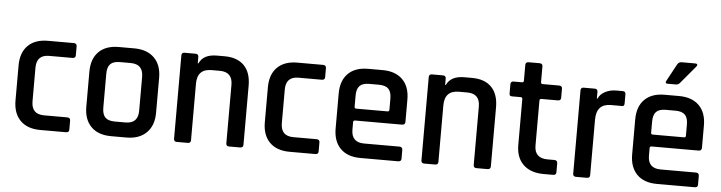

<svg xmlns="http://www.w3.org/2000/svg" viewBox="-45 -899 4109 1094"><g transform="rotate(5 2010.0 -351.5)"><path d="M373 -68V-16Q373 0 355 0H208Q134 0 93.5 -41Q53 -82 53 -155V-355Q53 -429 93.5 -469.5Q134 -510 208 -510H355Q373 -510 373 -493V-441Q373 -425 355 -425H222Q150 -425 150 -351V-159Q150 -85 222 -85H355Q373 -85 373 -68Z M701 0H613Q539 0 498.5 -41Q458 -82 458 -155V-355Q458 -429 498.5 -469.5Q539 -510 613 -510H701Q774 -510 815.5 -469.5Q857 -429 857 -355V-155Q857 -82 815.5 -41Q774 0 701 0ZM627 -85H688Q760 -85 760 -158V-352Q760 -425 688 -425H627Q589 -425 572 -407.5Q555 -390 555 -352V-158Q555 -120 572 -102.5Q589 -85 627 -85Z M1052 0H989Q972 0 972 -17V-493Q972 -510 989 -510H1052Q1069 -510 1069 -493V-457H1073Q1097 -510 1174 -510H1218Q1291 -510 1330 -470Q1369 -430 1369 -355V-17Q1369 0 1351 0H1288Q1271 0 1271 -17V-351Q1271 -425 1198 -425H1151Q1069 -425 1069 -340V-17Q1069 0 1052 0Z M1799 -68V-16Q1799 0 1781 0H1634Q1560 0 1519.5 -41Q1479 -82 1479 -155V-355Q1479 -429 1519.5 -469.5Q1560 -510 1634 -510H1781Q1799 -510 1799 -493V-441Q1799 -425 1781 -425H1648Q1576 -425 1576 -351V-159Q1576 -85 1648 -85H1781Q1799 -85 1799 -68Z M2255 0H2039Q1965 0 1924.5 -41Q1884 -82 1884 -155V-355Q1884 -429 1924.5 -469.5Q1965 -510 2039 -510H2121Q2195 -510 2236 -469.5Q2277 -429 2277 -355V-228Q2277 -210 2259 -210H1991Q1980 -210 1980 -200V-157Q1980 -84 2053 -84H2255Q2273 -84 2273 -66V-16Q2273 0 2255 0ZM1991 -278H2170Q2180 -278 2180 -288V-352Q2180 -390 2163 -407.5Q2146 -425 2108 -425H2053Q2015 -425 1998 -407.5Q1981 -390 1981 -352V-288Q1981 -278 1991 -278Z M2467 0H2404Q2387 0 2387 -17V-493Q2387 -510 2404 -510H2467Q2484 -510 2484 -493V-457H2488Q2512 -510 2589 -510H2633Q2706 -510 2745 -470Q2784 -430 2784 -355V-17Q2784 0 2766 0H2703Q2686 0 2686 -17V-351Q2686 -425 2613 -425H2566Q2484 -425 2484 -340V-17Q2484 0 2467 0Z M2919 -425H2871Q2861 -425 2857.5 -428.5Q2854 -432 2854 -441V-493Q2854 -510 2871 -510H2919Q2929 -510 2929 -520V-610Q2929 -627 2947 -627H3010Q3027 -627 3027 -610V-520Q3027 -510 3038 -510H3131Q3149 -510 3149 -493V-441Q3149 -425 3131 -425H3038Q3027 -425 3027 -415V-158Q3027 -85 3102 -85H3141Q3159 -85 3159 -68V-16Q3159 0 3141 0H3087Q3013 0 2971 -40Q2929 -80 2929 -153V-415Q2929 -425 2919 -425Z M3335 0H3272Q3255 0 3255 -17V-493Q3255 -510 3272 -510H3335Q3352 -510 3352 -493V-455H3356Q3366 -480 3394.5 -495Q3423 -510 3458 -510H3495Q3512 -510 3512 -493V-441Q3512 -422 3495 -425H3435Q3352 -425 3352 -334V-17Q3352 0 3335 0Z M3816 -703H3893Q3902 -703 3904.5 -698.5Q3907 -694 3901 -686L3817 -586Q3808 -574 3793 -574H3746Q3729 -574 3738 -591L3790 -687Q3798 -703 3816 -703ZM3951 0H3735Q3661 0 3620.5 -41Q3580 -82 3580 -155V-355Q3580 -429 3620.5 -469.5Q3661 -510 3735 -510H3817Q3891 -510 3932 -469.5Q3973 -429 3973 -355V-228Q3973 -210 3955 -210H3687Q3676 -210 3676 -200V-157Q3676 -84 3749 -84H3951Q3969 -84 3969 -66V-16Q3969 0 3951 0ZM3687 -278H3866Q3876 -278 3876 -288V-352Q3876 -390 3859 -407.5Q3842 -425 3804 -425H3749Q3711 -425 3694 -407.5Q3677 -390 3677 -352V-288Q3677 -278 3687 -278Z"/></g></svg>

Font: Rajdhani Semibold
Style: Regular
Weight: 600
Designer: Satya Rajpurohit, Jyotish Sonowal
Foundry: Indian Type Foundry
Version: Version 1.200;PS 1.0;hotconv 1.0.78;makeotf.lib2.5.61930; tt